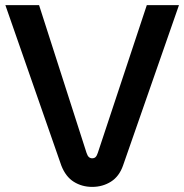

<svg xmlns="http://www.w3.org/2000/svg" viewBox="-20 -720 722 752"><path d="M341 12Q301 12 269 -8Q237 -28 220 -72L1 -700H133L319 -121Q323 -109 328.5 -104.5Q334 -100 341 -100Q349 -100 354 -104.5Q359 -109 363 -121L555 -700H681L462 -72Q447 -29 414.5 -8.5Q382 12 341 12Z"/></svg>

Font: MuseoModerno Thin Medium
Style: Regular
Weight: 500
Version: Version 1.003